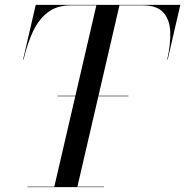

<svg xmlns="http://www.w3.org/2000/svg" viewBox="-20 -770 762 790"><path d="M216.5 -376H508.5V-374H216.5ZM93 -2H203.5L376.5 -748H272Q213.5 -748 175.8 -718.5Q138 -689 114.8 -638.5Q91.5 -588 77 -525H75L127 -750H722L670 -525H668Q682.5 -588.5 680.5 -639Q678.5 -689.5 652 -718.8Q625.5 -748 567 -748H471.5L298.5 -2H408V0H93Z"/></svg>

Font: Bodoni* 96pt
Style: Italic
Weight: 400
Italic angle: -13°
Version: Version 2.3